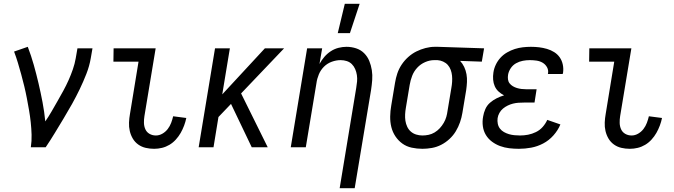

<svg xmlns="http://www.w3.org/2000/svg" viewBox="-20 -774 3540 1009"><path d="M142 0Q147 -33 146 -66Q145 -99 141.5 -131.5Q138 -164 132.5 -195.5Q127 -227 121 -258.5Q115 -290 107.5 -321Q100 -352 91.5 -383Q83 -414 74 -444Q65 -474 54 -503L126 -528Q144 -481 157.5 -433Q171 -385 182.5 -336Q194 -287 203.5 -237Q213 -187 218 -136Q236 -162 251.5 -189Q267 -216 282.5 -243Q298 -270 313 -297.5Q328 -325 340.5 -353Q353 -381 363 -410Q373 -439 378 -468L387 -520H466L457 -468Q450 -427 434 -386Q418 -345 399 -305.5Q380 -266 358.5 -227.5Q337 -189 314 -151Q291 -113 268 -75Q245 -37 220 0Z M790 8Q767 8 745.5 3Q724 -2 706.5 -14.5Q689 -27 678 -45.5Q667 -64 662 -85.5Q657 -107 658 -130Q659 -153 663 -175L708 -450H576L577 -520H798L739 -164Q736 -146 736.5 -128Q737 -110 744 -94.5Q751 -79 766 -70.5Q781 -62 799 -62Q817 -62 833.5 -71.5Q850 -81 861.5 -96Q873 -111 879.5 -128.5Q886 -146 890 -163L959 -154Q955 -134 947.5 -114Q940 -94 929.5 -75.5Q919 -57 904 -40.5Q889 -24 870.5 -13Q852 -2 831.5 3Q811 8 790 8Z M1303 0 1194 -228 1128 -159 1102 0H1024L1110 -520H1188L1148 -278L1372 -520H1473L1247 -283L1387 0Z M1765 215 1852 -312Q1855 -329 1856.5 -346Q1858 -363 1855.5 -379.5Q1853 -396 1846.5 -411Q1840 -426 1829 -437Q1818 -448 1802.5 -453Q1787 -458 1770 -458Q1747 -458 1723.5 -449.5Q1700 -441 1682.5 -423.5Q1665 -406 1655.5 -383Q1646 -360 1643 -337L1587 0H1508L1594 -520H1673L1659 -438Q1670 -458 1684.5 -475Q1699 -492 1718 -504.5Q1737 -517 1758.5 -522.5Q1780 -528 1801 -528Q1827 -528 1851.5 -520Q1876 -512 1893.5 -494.5Q1911 -477 1920.5 -454Q1930 -431 1934 -405.5Q1938 -380 1936 -353.5Q1934 -327 1930 -301L1844 215ZM1755 -600 1792 -754H1870L1819 -600Z M2200 8Q2171 8 2143.5 2Q2116 -4 2094.5 -19.5Q2073 -35 2058 -57.5Q2043 -80 2036.5 -106.5Q2030 -133 2030.5 -162Q2031 -191 2036 -219L2056 -339Q2060 -364 2068 -388Q2076 -412 2090.5 -434Q2105 -456 2125 -474Q2145 -492 2168 -503.5Q2191 -515 2216 -521.5Q2241 -528 2265 -528H2281L2524 -520L2512 -450L2398 -454Q2411 -440 2419.5 -422Q2428 -404 2431.5 -384Q2435 -364 2434 -343Q2433 -322 2430 -301L2410 -181Q2406 -156 2397.5 -131.5Q2389 -107 2375.5 -84.5Q2362 -62 2342 -43.5Q2322 -25 2298.5 -13Q2275 -1 2249.5 3.5Q2224 8 2200 8ZM2200 -62Q2216 -62 2232.5 -65.5Q2249 -69 2264 -78Q2279 -87 2291 -100Q2303 -113 2312 -128.5Q2321 -144 2325.5 -160Q2330 -176 2332 -192L2352 -312Q2355 -328 2356 -344.5Q2357 -361 2355.5 -376.5Q2354 -392 2348.5 -407Q2343 -422 2333 -433Q2323 -444 2308.5 -450.5Q2294 -457 2279 -458H2262Q2238 -458 2214 -447.5Q2190 -437 2172.5 -418Q2155 -399 2146 -375.5Q2137 -352 2133 -328L2113 -208Q2110 -191 2109 -173.5Q2108 -156 2110.5 -139.5Q2113 -123 2120 -108Q2127 -93 2139 -82.5Q2151 -72 2167 -67Q2183 -62 2200 -62Z M2707 8Q2681 8 2656 5Q2631 2 2608 -6.5Q2585 -15 2565.5 -29.5Q2546 -44 2533.5 -64.5Q2521 -85 2517.5 -110.5Q2514 -136 2519 -162Q2522 -181 2530.5 -200.5Q2539 -220 2555 -234Q2571 -248 2590 -257.5Q2609 -267 2629 -273Q2613 -281 2600 -293Q2587 -305 2580 -321Q2573 -337 2571.5 -355.5Q2570 -374 2573 -393Q2576 -414 2585.5 -434Q2595 -454 2610 -470.5Q2625 -487 2645 -498.5Q2665 -510 2685.5 -516.5Q2706 -523 2727.5 -525.5Q2749 -528 2770 -528Q2792 -528 2813 -525.5Q2834 -523 2854.5 -517Q2875 -511 2892.5 -500Q2910 -489 2921.5 -472.5Q2933 -456 2937.5 -435Q2942 -414 2939 -392L2937 -385H2859L2860 -388Q2863 -406 2854.5 -421Q2846 -436 2831.5 -444.5Q2817 -453 2799.5 -455.5Q2782 -458 2764 -458Q2746 -458 2727.5 -454.5Q2709 -451 2692 -441.5Q2675 -432 2664 -415.5Q2653 -399 2650 -381Q2648 -369 2649.5 -357Q2651 -345 2658 -336Q2665 -327 2675 -321Q2685 -315 2696.5 -311.5Q2708 -308 2720 -306.5Q2732 -305 2744 -305H2800L2789 -235H2733Q2719 -235 2704.5 -234Q2690 -233 2676 -229.5Q2662 -226 2648.5 -219.5Q2635 -213 2623.5 -203.5Q2612 -194 2604.5 -180.5Q2597 -167 2595 -153Q2593 -138 2596 -123.5Q2599 -109 2607.5 -98Q2616 -87 2628.5 -80Q2641 -73 2654.5 -69Q2668 -65 2683 -63.5Q2698 -62 2713 -62Q2734 -62 2755 -66Q2776 -70 2796.5 -80Q2817 -90 2832 -107Q2847 -124 2856 -144L2925 -120Q2912 -89 2888.5 -62.5Q2865 -36 2834.5 -20Q2804 -4 2771.5 2Q2739 8 2707 8Z M3290 8Q3267 8 3245.5 3Q3224 -2 3206.5 -14.5Q3189 -27 3178 -45.5Q3167 -64 3162 -85.5Q3157 -107 3158 -130Q3159 -153 3163 -175L3208 -450H3076L3077 -520H3298L3239 -164Q3236 -146 3236.5 -128Q3237 -110 3244 -94.5Q3251 -79 3266 -70.5Q3281 -62 3299 -62Q3317 -62 3333.5 -71.5Q3350 -81 3361.5 -96Q3373 -111 3379.5 -128.5Q3386 -146 3390 -163L3459 -154Q3455 -134 3447.5 -114Q3440 -94 3429.5 -75.5Q3419 -57 3404 -40.5Q3389 -24 3370.5 -13Q3352 -2 3331.5 3Q3311 8 3290 8Z"/></svg>

Font: Iosevka Fixed
Style: Italic
Weight: 400
Italic angle: -9°
Monospace: yes
Designer: Belleve Invis
Foundry: Belleve Invis
Version: Version 33.2.4